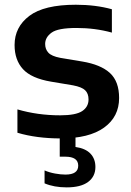

<svg xmlns="http://www.w3.org/2000/svg" viewBox="-20 -574 554 810"><path d="M235 10Q186 10 139.8 4Q93.5 -2 53.5 -14V-112.5Q139 -87.5 234 -87.5Q299.5 -87.5 326.5 -105.2Q353.5 -123 353.5 -154.5Q353.5 -179.5 339.2 -193.2Q325 -207 288 -214L195.5 -229.5Q112.5 -243.5 77 -282.2Q41.5 -321 41.5 -384Q41.5 -460 103.8 -507Q166 -554 300 -554Q383.5 -554 452 -535V-436.5Q381.5 -456 302.5 -456Q224.5 -456 197.5 -436.2Q170.5 -416.5 170.5 -388.5Q170.5 -366.5 184 -351.8Q197.5 -337 234 -330L327 -314.5Q405 -301.5 443.8 -266Q482.5 -230.5 482.5 -160.5Q482.5 -81.5 419.2 -35.8Q356 10 235 10ZM261.5 216.5Q208 216.5 168 199.5V145Q189 154 212.8 158.2Q236.5 162.5 256 162.5Q310 162.5 310 125Q310 87 255.5 87H232V-10H298.5V46Q340.5 52 361.5 74Q382.5 96 382.5 130.5Q382.5 170.5 351.8 193.5Q321 216.5 261.5 216.5Z"/></svg>

Font: Encode Sans SmExp SmBold
Style: Regular
Weight: 600
Width: 6
Designer: Multiple Designers
Foundry: Impallari Type
Version: Version 3.002; ttfautohint (v1.8.3) -l 8 -r 50 -G 200 -x 14 